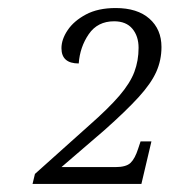

<svg xmlns="http://www.w3.org/2000/svg" viewBox="-20 -844 422 478"><path d="M61 -386 67 -411 201 -531Q250 -574 277 -605.5Q304 -637 314.5 -665Q325 -693 325 -725Q325 -754 309.5 -772.5Q294 -791 264 -791Q223 -791 201 -759Q179 -727 176 -686Q133 -686 133 -724Q133 -746 148.5 -769Q164 -792 194 -808Q224 -824 268 -824Q322 -824 352 -797.5Q382 -771 382 -727Q382 -694 369 -665Q356 -636 325 -602Q294 -568 240 -520L133 -428H267Q294 -428 305 -438.5Q316 -449 324 -474L330 -492H357L332 -386Z"/></svg>

Font: Noto Serif SemiCondensed Light
Style: Italic
Weight: 300
Width: 4
Italic angle: -12°
Designer: Monotype Design Team
Foundry: Monotype Imaging Inc.
Version: Version 2.013; ttfautohint (v1.8.4.7-5d5b)